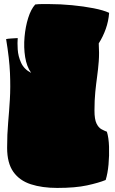

<svg xmlns="http://www.w3.org/2000/svg" viewBox="-20 -888 564 943"><path d="M261 35Q187 35 131.5 17Q76 -1 45.5 -44Q15 -87 15 -162Q15 -229 20 -285.5Q25 -342 28.5 -400.5Q32 -459 29 -529.5Q26 -600 10 -696Q18 -698 34.5 -699Q51 -700 67 -701Q65 -679 67 -645.5Q69 -612 83.5 -580Q98 -548 133 -530Q111 -561 103.5 -608Q96 -655 100.5 -706Q105 -757 118.5 -800Q132 -843 153 -866Q169 -868 186 -868Q203 -868 220 -868Q276 -868 333.5 -862.5Q391 -857 439.5 -847.5Q488 -838 516 -825Q513 -784 499.5 -746Q486 -708 465 -675Q468 -626 465 -587Q462 -548 457 -512Q452 -476 448 -436Q444 -396 444 -345Q444 -302 454 -281.5Q464 -261 478 -253.5Q492 -246 505 -241Q514 -212 515.5 -168Q517 -124 513 -80Q509 -36 499 -4Q465 10 407.5 22.5Q350 35 261 35Z"/></svg>

Font: Oi
Style: Regular
Weight: 400
Designer: Kostas Bartsokas, Mohamad Dakak
Foundry: Foundry5
Version: Version 4.000